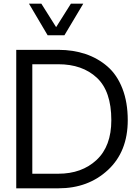

<svg xmlns="http://www.w3.org/2000/svg" viewBox="-20 -1020 761 1040"><path d="M137 -1000H204L284 -873L364 -1000H431L329 -829H238ZM68 -750H297Q376 -750 443 -727.5Q510 -705 562 -660Q614 -615 643 -540.5Q672 -466 672 -369Q672 -199 565 -99.5Q458 0 297 0H68ZM296 -79Q423 -79 503 -153.5Q583 -228 583 -369Q583 -526 504.5 -599Q426 -672 296 -672H155V-79Z"/></svg>

Font: Oakes Grotesk
Style: Regular
Weight: 400
Designer: Samuel Oakes
Foundry: Samuel Oakes
Version: Version 1.000;PS 001.000;hotconv 1.0.88;makeotf.lib2.5.64775